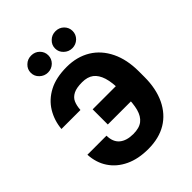

<svg xmlns="http://www.w3.org/2000/svg" viewBox="-264 -1090 1238 1238"><g transform="rotate(-45 355.0 -470.5)"><path d="M279.3 -425.3H597.2V-287.1H279.3ZM48.3 -242.2H222.2Q222.7 -184.6 256.8 -155.8Q291 -127 352.5 -127Q407.2 -127 437 -150.4Q466.8 -173.8 479.5 -220.7Q491.7 -266.1 491.7 -337.4V-388.7Q491.7 -458.5 477.5 -505.4Q462.4 -552.2 433.1 -574.7Q403.3 -597.2 354.5 -597.2Q303.2 -597.2 275.4 -583Q246.1 -567.9 234.9 -542.5Q223.1 -516.6 220.7 -478H47.4Q53.7 -549.8 89.8 -609.4Q126 -668.5 190.9 -702.6Q256.3 -737.3 354.5 -737.3Q446.8 -737.3 517.6 -694.8Q586.4 -652.8 625 -573.7Q663.1 -495.1 663.1 -387.7V-336.9Q663.1 -230.5 626 -151.9Q587.9 -72.8 519.5 -31.7Q450.2 9.8 352.5 9.8Q261.2 9.8 195.3 -21.5Q127.9 -53.2 90.3 -109.9Q52.7 -165.5 48.3 -242.2ZM187.5 -819.3Q163.6 -841.8 163.6 -874Q163.6 -906.2 187.5 -928.7Q210.4 -951.2 244.1 -951.2Q277.8 -951.2 300.8 -928.7Q323.7 -905.8 323.7 -874Q323.7 -842.3 300.8 -819.3Q276.9 -796.4 244.1 -796.4Q211.4 -796.4 187.5 -819.3ZM409.2 -819.3Q385.3 -841.8 385.3 -874Q385.3 -906.2 409.2 -928.7Q432.1 -951.2 465.8 -951.2Q499.5 -951.2 522.5 -928.7Q545.4 -905.8 545.4 -874Q545.4 -842.3 522.5 -819.3Q498.5 -796.4 465.8 -796.4Q433.1 -796.4 409.2 -819.3Z"/></g></svg>

Font: My Font
Style: Regular
Weight: 500
Designer: Rasmus Andersson
Foundry: rsms
Version: Version 0.001